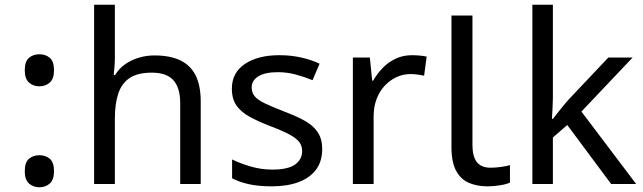

<svg xmlns="http://www.w3.org/2000/svg" viewBox="-20 -780 2726 814"><path d="M147 -414Q121 -414 103 -430Q85 -446 85 -482Q85 -520 103 -535Q121 -550 147 -550Q173 -550 191 -535Q209 -520 209 -482Q209 -446 191 -430Q173 -414 147 -414ZM147 14Q121 14 103 -2Q85 -18 85 -54Q85 -92 103 -107Q121 -122 147 -122Q173 -122 191 -107Q209 -92 209 -54Q209 -18 191 -2Q173 14 147 14Z M467 -537Q467 -518 465.5 -498Q464 -478 462 -462H468Q485 -490 511 -508Q537 -526 569 -535.5Q601 -545 635 -545Q700 -545 743.5 -524.5Q787 -504 809 -461Q831 -418 831 -349V0H744V-343Q744 -408 715 -440Q686 -472 624 -472Q564 -472 530 -449.5Q496 -427 481.5 -383.5Q467 -340 467 -277V0H379V-760H467Z M1346 -148Q1346 -96 1320 -61Q1294 -26 1246 -8Q1198 10 1132 10Q1076 10 1035.5 1Q995 -8 964 -24V-104Q996 -88 1041.5 -74.5Q1087 -61 1134 -61Q1201 -61 1231 -82.5Q1261 -104 1261 -140Q1261 -160 1250 -176Q1239 -192 1210.5 -208Q1182 -224 1129 -244Q1077 -264 1040 -284Q1003 -304 983 -332Q963 -360 963 -404Q963 -472 1018.5 -509Q1074 -546 1164 -546Q1213 -546 1255.5 -536.5Q1298 -527 1335 -510L1305 -440Q1271 -454 1234 -464Q1197 -474 1158 -474Q1104 -474 1075.5 -456.5Q1047 -439 1047 -409Q1047 -387 1060 -371.5Q1073 -356 1103.5 -341.5Q1134 -327 1185 -307Q1236 -288 1272 -268Q1308 -248 1327 -219.5Q1346 -191 1346 -148Z M1726 -546Q1741 -546 1758.5 -544.5Q1776 -543 1789 -540L1778 -459Q1765 -462 1749.5 -464Q1734 -466 1720 -466Q1689 -466 1661 -453Q1633 -440 1611 -416.5Q1589 -393 1576.5 -360Q1564 -327 1564 -286V0H1476V-536H1548L1558 -438H1562Q1579 -468 1603 -492.5Q1627 -517 1658 -531.5Q1689 -546 1726 -546Z M2047 10Q2003 10 1968.5 -4.5Q1934 -19 1914 -55.5Q1894 -92 1894 -157V-714H1983V-165Q1983 -117 2001.5 -93Q2020 -69 2060 -69Q2082 -69 2105.5 -72.5Q2129 -76 2142 -80V-6Q2128 1 2100.5 5.5Q2073 10 2047 10Z M2324 -363Q2324 -347 2322.5 -321Q2321 -295 2320 -276H2324Q2330 -284 2342 -299Q2354 -314 2366.5 -329.5Q2379 -345 2388 -355L2559 -536H2662L2445 -307L2677 0H2571L2385 -250L2324 -197V0H2237V-760H2324Z"/></svg>

Font: hexuhindi05
Style: Book
Weight: 400
Designer: Jelle Bosma - Monotype Design Team
Foundry: Monotype Imaging Inc.
Version: Version 2.003